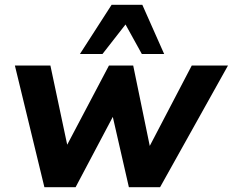

<svg xmlns="http://www.w3.org/2000/svg" viewBox="-20 -780 970 800"><path d="M42 0ZM165 0 42 -507H190L260 -177L434 -507H535L604 -172L779 -507H930L647 0H517L450 -293L295 0ZM313 -555 445 -760H573L664 -555H571L503 -678L407 -555Z"/></svg>

Font: Winston
Style: Bold Italic
Weight: 700
Italic angle: -9°
Designer: Original fonts by Vernon Adams / Changes by Cristiano Sobral
Foundry: Original fonts by Vernon Adams / Changes by Cristiano Sobral
Version: Version 2.503;July 17, 2020;FontCreator 13.0.0.2655 64-bit